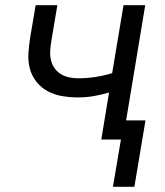

<svg xmlns="http://www.w3.org/2000/svg" viewBox="-20 -540 640 743"><path d="M417 183 448 0H372L402 -182Q372 -173 342 -168Q312 -163 283 -163Q252 -163 221.5 -168Q191 -173 165.5 -186.5Q140 -200 121.5 -223Q103 -246 95.5 -274.5Q88 -303 90 -334Q92 -365 97 -396L118 -520H202L179 -384Q176 -365 174.5 -346.5Q173 -328 176.5 -310.5Q180 -293 189.5 -278.5Q199 -264 213.5 -254.5Q228 -245 246 -241Q264 -237 282 -237Q315 -237 348.5 -242Q382 -247 414 -257L458 -520H542L468 -74H543L500 183Z"/></svg>

Font: Iosevka Extended Oblique
Style: Regular
Weight: 400
Width: 7
Italic angle: -9°
Monospace: yes
Designer: Belleve Invis
Foundry: Belleve Invis
Version: Version 32.0.1; ttfautohint (v1.8.4)